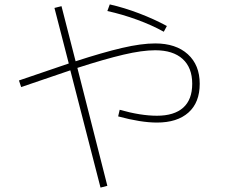

<svg xmlns="http://www.w3.org/2000/svg" viewBox="-20 -812 1040 871"><path d="M723 -668Q669 -698 602 -722.5Q535 -747 467 -762L478 -792Q544 -777 612 -751Q680 -725 737 -694ZM886 -432Q886 -347 835 -301.5Q784 -256 692 -256Q619 -256 516 -284L523 -314Q618 -287 692 -287Q770 -287 811 -323.5Q852 -360 852 -432Q852 -505 808.5 -544.5Q765 -584 684 -584Q625 -584 540 -564Q455 -544 331 -504L467 31L436 39L299 -493Q236 -472 76 -417L66 -447L292 -524L227 -776L259 -784L323 -534Q446 -574 533.5 -594.5Q621 -615 684 -615Q778 -615 832 -566Q886 -517 886 -432Z"/></svg>

Font: IBM Plex Sans JP ExtraLight
Style: Regular
Weight: 200
Designer: Mike Abbink; Paul van der Laan; Pieter van Rosmalen; Wujin Sim; Yejin Wi; Jinhee Kim; Boomi Park; Yona Kim; Kichan Ma
Foundry: Sandoll Inc.
Version: Version 1.001